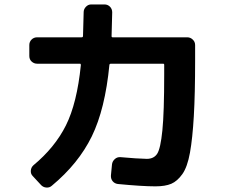

<svg xmlns="http://www.w3.org/2000/svg" viewBox="-20 -820 1040 873"><path d="M149.4 -530.3Q134.8 -530.3 124 -540Q113.3 -549.8 113.3 -565.4V-615.2Q113.3 -629.9 123.5 -640.1Q133.8 -650.4 149.4 -650.4H351.6Q356.4 -650.4 357.4 -655.3Q360.4 -760.7 360.4 -764.6Q360.4 -778.3 370.6 -789.1Q380.9 -799.8 394.5 -799.8H455.1Q469.7 -799.8 480 -789.6Q490.2 -779.3 490.2 -763.7Q490.2 -756.8 487.3 -655.3Q487.3 -650.4 492.2 -650.4H831.1Q845.7 -650.4 856.4 -640.1Q867.2 -629.9 867.2 -615.2V-546.9Q867.2 -392.6 861.3 -292Q855.5 -191.4 843.8 -126Q832 -60.5 809.1 -28.3Q786.1 3.9 758.8 15.6Q731.4 27.3 686.5 27.3Q626 27.3 515.6 16.6Q501 14.6 492.2 3.9Q483.4 -6.8 484.4 -22.5L489.3 -73.2Q491.2 -86.9 502 -96.7Q512.7 -106.4 527.3 -105.5Q603.5 -98.6 647.5 -97.7Q679.7 -97.7 694.8 -121.1Q710 -144.5 718.3 -227.1Q726.6 -309.6 726.6 -482.4V-525.4Q726.6 -530.3 721.7 -530.3H484.4Q478.5 -530.3 477.5 -525.4Q458 -324.2 397.5 -200.2Q336.9 -76.2 215.8 24.4Q205.1 34.2 189.9 32.7Q174.8 31.2 165 19.5L128.9 -19.5Q119.1 -29.3 120.1 -43.9Q121.1 -58.6 131.8 -68.4Q229.5 -149.4 279.8 -250Q330.1 -350.6 347.7 -524.4Q347.7 -530.3 343.8 -530.3Z"/></svg>

Font: Rounded-L Mgen+ 1m bold
Style: Bold
Weight: 700
Designer: [Source Han Sans]
Ryoko NISHIZUKA  (kana & ideographs); Paul D. Hunt (Latin, Greek & Cyrillic); Wenlong ZHANG  (bopomofo
Version: Version 1.059.20150602